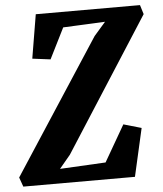

<svg xmlns="http://www.w3.org/2000/svg" viewBox="-75 -789 708 836"><g transform="rotate(-5 279.0 -371.5)"><path d="M-7 0 -21.5 -41 359.5 -626 410 -684 226.5 -675.5 159.5 -541.5 80.5 -551.5 112.5 -743H568L580.5 -702.5L207 -120.5L159 -63L359 -73.5L450.5 -232L528.5 -209.5L481 0Z"/></g></svg>

Font: Merriweather 24pt SemiCondensed Black
Style: Italic
Weight: 900
Width: 4
Italic angle: -7.8°
Designer: Eben Sorkin
Foundry: Eben Sorkin
Version: Version 2.101